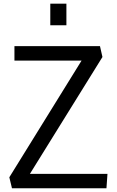

<svg xmlns="http://www.w3.org/2000/svg" viewBox="-20 -1005 624 1025"><path d="M43.9 0H548.3L553.7 -76.7H139.6L526.9 -700.7L513.7 -758.8H57.1V-681.6H415.5L29.8 -58.6ZM248.5 -870.1H334.5V-985.4H248.5Z"/></svg>

Font: Duru Sans
Style: Regular
Weight: 400
Designer: Onur Yazıcıgil
Foundry: Onur Yazıcıgil
Version: Version 1.002